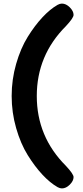

<svg xmlns="http://www.w3.org/2000/svg" viewBox="-20 -790 460 1070"><path d="M325 260Q314 260 301 253Q259 229 216.5 183.5Q174 138 134.5 74.5Q95 11 70 -76Q45 -163 45 -255Q45 -347 70 -434Q95 -521 134.5 -584.5Q174 -648 216.5 -693.5Q259 -739 301 -763Q314 -770 325 -770Q348 -770 369 -749Q390 -728 390 -707Q390 -690 347 -644Q185 -482 185 -255Q185 -28 347 134Q390 180 390 197Q390 218 369 239Q348 260 325 260Z"/></svg>

Font: Solway
Style: Bold
Weight: 700
Designer: Mariya V. Pigoulevskaya
Foundry: The Northern Block Ltd.
Version: Version 1.000;hotconv 1.0.109;makeotfexe 2.5.65596